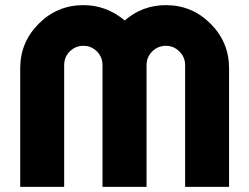

<svg xmlns="http://www.w3.org/2000/svg" viewBox="-20 -731 975 751"><path d="M59.1 -463.9Q59.1 -565.9 131.6 -638.4Q204.1 -710.9 306.2 -710.9Q396.5 -710.9 467.8 -650.9Q537.1 -710.9 628.9 -710.9Q731 -710.9 803.5 -638.4Q876 -565.9 876 -463.9V0H704.1V-476.1Q704.1 -507.3 681.9 -529.5Q659.7 -551.8 628.9 -551.8Q597.7 -551.8 575.4 -529.8Q553.2 -507.8 553.2 -476.1V0H380.9V-476.1Q380.9 -507.8 359.1 -529.8Q337.4 -551.8 306.2 -551.8Q274.9 -551.8 252.9 -529.8Q231 -507.8 231 -476.1V0H59.1Z"/></svg>

Font: Biathlonist
Style: Bold
Weight: 700
Designer: Go4gold
Foundry: Go4gold
Version: Version 3.010;FEAKit 1.0